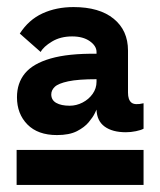

<svg xmlns="http://www.w3.org/2000/svg" viewBox="-20 -732 452 543"><path d="M141 -350Q87 -350 57.5 -380Q28 -410 28 -457Q28 -497 50.5 -524.5Q73 -552 123 -566.5Q173 -581 253 -580V-585Q253 -602 234 -615.5Q215 -629 184 -629Q151 -629 127 -614.5Q103 -600 95 -585L36 -637Q61 -676 100 -694Q139 -712 188 -712Q261 -712 301.5 -679Q342 -646 342 -589V-470Q342 -450 351.5 -442Q361 -434 386 -440V-368Q379 -364 364.5 -361Q350 -358 336 -358Q298 -358 276 -374Q254 -390 253 -422Q253 -422 248 -411.5Q243 -401 231 -386.5Q219 -372 197.5 -361Q176 -350 141 -350ZM386 -209H27V-308H386ZM177 -433Q196 -433 213.5 -442Q231 -451 242 -466.5Q253 -482 253 -501V-508Q201 -508 173 -502Q145 -496 135 -486.5Q125 -477 125 -465Q125 -449 139 -441Q153 -433 177 -433Z"/></svg>

Font: Inclusive Sans SemiBold
Style: Regular
Weight: 600
Designer: Olivia King
Foundry: Olivia King
Version: Version 2.004